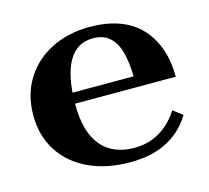

<svg xmlns="http://www.w3.org/2000/svg" viewBox="-83 -625 795 731"><g transform="rotate(-15 314.0 -259.0)"><path d="M199 -257Q199 -201 211 -160Q223 -119 245.5 -92.5Q268 -66 300.5 -52.5Q333 -39 373 -39Q416 -39 449 -52.5Q482 -66 507.5 -89Q533 -112 550 -140L587 -112Q566 -76 532 -48Q498 -20 451.5 -5Q405 10 345 10Q254 10 183.5 -22.5Q113 -55 73.5 -115.5Q34 -176 34 -258Q34 -339 72 -400Q110 -461 176.5 -494.5Q243 -528 328 -528Q392 -528 441.5 -510.5Q491 -493 525 -458.5Q559 -424 577.5 -374Q596 -324 596 -260H159V-303H468L442 -288Q441 -340 434.5 -376.5Q428 -413 414 -436.5Q400 -460 379 -471.5Q358 -483 329 -483Q298 -483 274 -469.5Q250 -456 233.5 -428Q217 -400 208 -357.5Q199 -315 199 -257Z"/></g></svg>

Font: Roboto Serif 120pt Expanded SemiBold
Style: Regular
Weight: 600
Width: 7
Designer: Greg Gazdowicz
Foundry: Commercial Type
Version: Version 1.008